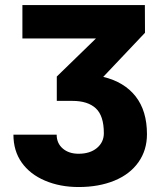

<svg xmlns="http://www.w3.org/2000/svg" viewBox="-20 -731 616 761"><path d="M360.4 -578.6H68.8V-710.9H554.2L554.7 -601.1L389.2 -426.3Q472.7 -406.2 517.6 -348.9Q562.5 -291.5 562.5 -199.2Q562.5 -135.7 528.6 -87.9Q494.6 -40 433.1 -14.9Q371.6 10.3 291.5 10.3Q217.8 10.3 158.2 -15.1Q98.6 -40.5 65.9 -86.9Q33.2 -133.3 33.2 -197.3H204.6Q204.6 -163.1 228.8 -142.3Q252.9 -121.6 291.5 -121.6Q336.9 -121.6 364.3 -144.5Q391.6 -167.5 391.6 -203.1Q391.6 -272 359.9 -301.5Q328.1 -331.1 267.1 -331.1H205.1V-427.7Z"/></svg>

Font: Sadagaat-English
Style: Regular
Weight: 900
Designer: Ahmed alsheikh
Foundry: Ahmed alsheikh Design
Version: Version 2.137;January 17, 2018;FontCreator 11.0.0.2408 64-bi